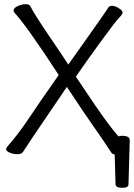

<svg xmlns="http://www.w3.org/2000/svg" viewBox="-20 -728 641 919"><path d="M547 -75Q555 -78 564 -78Q601 -78 601 -57V-56L595 155Q595 171 565 171Q535 171 533 155L529 12Q519 10 514 4Q504 -10 488 -35Q472 -60 430 -119.5Q388 -179 300 -312Q162 -110 136 -70.5Q110 -31 103 -20.5Q96 -10 89.5 0Q83 10 63 10Q43 10 26 2.5Q9 -5 9 -15Q9 -18 14 -25Q70 -89 116 -158.5Q162 -228 261 -369Q113 -596 53 -663Q45 -672 45 -677Q45 -690 65 -699Q85 -708 102 -708Q119 -708 124 -700Q149 -653 211 -562Q273 -471 307 -419Q369 -506 405.5 -558Q442 -610 461 -637Q480 -664 488 -676L500 -694Q505 -700 518 -700Q531 -700 549 -688.5Q567 -677 567 -668.5Q567 -660 550.5 -643.5Q534 -627 464 -531Q394 -435 343 -361Q456 -191 499 -135Q522 -104 547 -75Z"/></svg>

Font: LXGW WenKai
Style: Regular
Weight: 400
Designer: LXGW / Fontworks Inc.
Foundry: LXGW / Fontworks Inc.
Version: Version 1.520; June 14, 2025